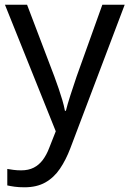

<svg xmlns="http://www.w3.org/2000/svg" viewBox="-20 -556 550 816"><path d="M1 -536H95L211 -231Q221 -204 229.5 -179Q238 -154 245 -130.5Q252 -107 256 -85H260Q266 -110 279 -150.5Q292 -191 306 -232L415 -536H510L279 74Q260 124 234.5 161.5Q209 199 172.5 219.5Q136 240 84 240Q60 240 42 237.5Q24 235 11 232V162Q22 164 37.5 166Q53 168 70 168Q101 168 123.5 156.5Q146 145 162 123.5Q178 102 189 73L217 2Z"/></svg>

Font: umalayalam25
Style: Book
Weight: 400
Designer: Jelle Bosma - Monotype Design Team
Foundry: Monotype Imaging Inc.
Version: Version 2.003